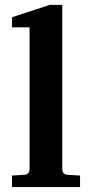

<svg xmlns="http://www.w3.org/2000/svg" viewBox="-20 -760 373 780"><path d="M305.2 0H28.8V-46.9L78.1 -49.8Q100.1 -51.3 100.1 -73.2V-648.9H28.8V-689.9L182.1 -740.2H232.9V-73.2Q232.9 -51.3 254.9 -49.8L305.2 -46.9Z"/></svg>

Font: Charis
Style: Bold
Weight: 700
Designer: Walt Agee, Miriam Martin, Annie Olsen, Victor Gaultney, Lorna Priest, Alan Ward, Bob Hallissy, Martin Hosken, Sharon Cor
Foundry: SIL Global
Version: Version 7.000